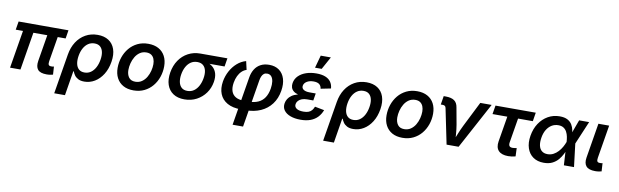

<svg xmlns="http://www.w3.org/2000/svg" viewBox="-53 -1397 7204 2233"><g transform="rotate(10 3548.5 -280.5)"><path d="M491.7 3.4Q415 3.4 386.5 -31.5Q357.9 -66.4 369.1 -134.8L432.1 -515.6H555.2L495.1 -154.3Q490.2 -124.5 497.1 -111.1Q503.9 -97.7 528.3 -97.7Q540.5 -97.7 547.6 -98.6Q554.7 -99.6 560.1 -101.6L565.9 -6.8Q554.7 -3.4 534.9 0Q515.1 3.4 491.7 3.4ZM59.6 0 145 -515.6H267.6L182.6 0ZM47.9 -446.8 64.5 -545.9H653.3L637.2 -446.8Z M617.2 204.1 695.3 -267.6Q709.5 -353 750.7 -417Q792 -481 855.5 -516.8Q918.9 -552.7 999 -552.7Q1075.7 -552.7 1127.7 -519Q1179.7 -485.4 1201.7 -422.4Q1223.6 -359.4 1209.5 -271.5Q1195.3 -184.6 1155.5 -121.3Q1115.7 -58.1 1059.1 -24.2Q1002.4 9.8 937.5 9.8Q891.1 9.8 862.8 -5.9Q834.5 -21.5 819.3 -43.7Q804.2 -65.9 797.4 -86.4H791.5L744.1 204.1ZM920.9 -94.7Q963.4 -94.7 995.8 -117.7Q1028.3 -140.6 1049.8 -181.2Q1071.3 -221.7 1079.6 -273.4Q1088.4 -324.7 1080.3 -364Q1072.3 -403.3 1047.4 -425.8Q1022.5 -448.2 980 -448.2Q938 -448.2 905.5 -426.5Q873 -404.8 851.3 -365.7Q829.6 -326.7 820.8 -273.9Q812 -220.2 820.6 -179.7Q829.1 -139.2 854.2 -116.9Q879.4 -94.7 920.9 -94.7Z M1517.6 11.2Q1446.3 11.2 1396 -16.8Q1345.7 -44.9 1318.8 -95.9Q1292 -147 1292 -215.3Q1292 -280.8 1312.7 -341.3Q1333.5 -401.9 1372.8 -449.5Q1412.1 -497.1 1468.5 -524.9Q1524.9 -552.7 1596.2 -552.7Q1667.5 -552.7 1718 -524.9Q1768.6 -497.1 1795.4 -446Q1822.3 -395 1822.3 -326.2Q1822.3 -260.3 1801.5 -199.7Q1780.8 -139.2 1741.2 -91.6Q1701.7 -43.9 1645.3 -16.4Q1588.9 11.2 1517.6 11.2ZM1521.5 -91.8Q1565.4 -91.8 1598.1 -114.3Q1630.9 -136.7 1652.1 -172.4Q1673.3 -208 1683.8 -249.3Q1694.3 -290.5 1694.3 -328.1Q1694.3 -363.8 1683.3 -391.1Q1672.4 -418.5 1649.9 -434.1Q1627.4 -449.7 1592.3 -449.7Q1548.3 -449.7 1515.6 -427.5Q1482.9 -405.3 1461.7 -369.6Q1440.4 -334 1429.9 -292.7Q1419.4 -251.5 1419.4 -213.4Q1419.4 -160.2 1444.3 -126Q1469.2 -91.8 1521.5 -91.8Z M2119.1 11.2Q2039.1 11.2 1986.3 -23.9Q1933.6 -59.1 1912.1 -122.1Q1890.6 -185.1 1904.3 -269Q1918.5 -353 1960.7 -415Q2002.9 -477.1 2067.4 -511.5Q2131.8 -545.9 2210.9 -545.9H2530.3L2514.2 -446.8H2275.4L2194.3 -442.9Q2149.9 -442.9 2116.9 -420.2Q2084 -397.5 2063 -358.4Q2042 -319.3 2033.7 -269.5Q2025.4 -219.7 2033.2 -179.7Q2041 -139.6 2066.4 -115.7Q2091.8 -91.8 2136.2 -91.8Q2180.7 -91.8 2213.6 -115.2Q2246.6 -138.7 2267.8 -179Q2289.1 -219.2 2297.4 -269.5Q2306.2 -319.8 2297.9 -358.9Q2289.6 -397.9 2263.9 -420.4Q2238.3 -442.9 2194.3 -442.9L2199.7 -473.6Q2257.3 -473.6 2303 -459.7Q2348.6 -445.8 2378.7 -417.2Q2408.7 -388.7 2420.4 -346.4Q2432.1 -304.2 2422.9 -247.6Q2410.6 -173.8 2368.9 -115.5Q2327.1 -57.1 2262.9 -22.9Q2198.7 11.2 2119.1 11.2Z M2723.6 204.1 2818.8 -371.6Q2828.1 -427.2 2853.8 -468.8Q2879.4 -510.3 2921.9 -533.2Q2964.4 -556.2 3023.9 -556.2Q3093.8 -556.2 3140.9 -522Q3188 -487.8 3207.3 -426Q3226.6 -364.3 3212.9 -282.2Q3197.8 -189.9 3148.2 -124Q3098.6 -58.1 3021 -23.2Q2943.4 11.7 2842.8 11.7H2787.6Q2689.5 11.7 2626.2 -24.2Q2563 -60.1 2537.4 -124Q2511.7 -188 2525.9 -272.9Q2537.1 -338.4 2568.1 -396Q2599.1 -453.6 2645.8 -494.9Q2692.4 -536.1 2750.5 -552.2L2773.4 -452.1Q2743.2 -442.9 2718.3 -419.4Q2693.4 -396 2676.3 -360.6Q2659.2 -325.2 2651.4 -280.3Q2641.6 -220.2 2655.5 -178.7Q2669.4 -137.2 2706.8 -115.2Q2744.1 -93.3 2805.2 -93.3H2860.4Q2925.8 -93.3 2972.9 -114.5Q3020 -135.7 3048.6 -178.7Q3077.1 -221.7 3087.9 -286.6Q3095.7 -335 3090.6 -371.8Q3085.4 -408.7 3067.1 -429.9Q3048.8 -451.2 3016.6 -451.2Q2993.2 -451.2 2978 -439Q2962.9 -426.8 2953.9 -406Q2944.8 -385.3 2940.4 -358.9L2847.2 204.1Z M3489.7 9.8Q3420.9 9.8 3369.9 -9.3Q3318.8 -28.3 3293.5 -63.7Q3268.1 -99.1 3276.4 -147.9Q3280.8 -174.3 3295.9 -199Q3311 -223.6 3338.6 -242.9Q3366.2 -262.2 3408.4 -273.7Q3450.7 -285.2 3509.8 -285.2H3606.9L3599.1 -236.8H3526.9Q3491.2 -236.8 3465.1 -226.8Q3439 -216.8 3423.1 -199.7Q3407.2 -182.6 3403.8 -161.1Q3397.9 -128.4 3425 -108.6Q3452.1 -88.9 3507.8 -88.9Q3543.9 -88.9 3567.6 -97.9Q3591.3 -106.9 3606.2 -124.8Q3621.1 -142.6 3631.3 -168.9L3742.7 -147.5Q3723.6 -97.2 3689.9 -62Q3656.2 -26.9 3606.7 -8.5Q3557.1 9.8 3489.7 9.8ZM3506.3 -263.7Q3451.2 -263.7 3414.3 -273.7Q3377.4 -283.7 3356.4 -302Q3335.4 -320.3 3328.9 -344Q3322.3 -367.7 3326.7 -394.5Q3335.4 -445.3 3371.1 -480.5Q3406.7 -515.6 3461.2 -534.2Q3515.6 -552.7 3581.5 -552.7Q3644.5 -552.7 3686.8 -535.9Q3729 -519 3751.7 -487.1Q3774.4 -455.1 3777.8 -409.7L3658.7 -385.7Q3655.3 -418.5 3632.8 -436.8Q3610.4 -455.1 3564.9 -455.1Q3516.6 -455.1 3484.9 -435.1Q3453.1 -415 3448.7 -383.8Q3444.3 -355.5 3468.5 -338.6Q3492.7 -321.8 3540.5 -321.8H3612.8L3603.5 -263.7ZM3552.7 -615.7 3593.8 -765.1H3713.4L3631.3 -615.7Z M3793 204.1 3871.1 -267.6Q3885.3 -353 3926.5 -417Q3967.8 -481 4031.2 -516.8Q4094.7 -552.7 4174.8 -552.7Q4251.5 -552.7 4303.5 -519Q4355.5 -485.4 4377.4 -422.4Q4399.4 -359.4 4385.3 -271.5Q4371.1 -184.6 4331.3 -121.3Q4291.5 -58.1 4234.9 -24.2Q4178.2 9.8 4113.3 9.8Q4066.9 9.8 4038.6 -5.9Q4010.3 -21.5 3995.1 -43.7Q3980 -65.9 3973.1 -86.4H3967.3L3919.9 204.1ZM4096.7 -94.7Q4139.2 -94.7 4171.6 -117.7Q4204.1 -140.6 4225.6 -181.2Q4247.1 -221.7 4255.4 -273.4Q4264.2 -324.7 4256.1 -364Q4248 -403.3 4223.1 -425.8Q4198.2 -448.2 4155.8 -448.2Q4113.8 -448.2 4081.3 -426.5Q4048.8 -404.8 4027.1 -365.7Q4005.4 -326.7 3996.6 -273.9Q3987.8 -220.2 3996.3 -179.7Q4004.9 -139.2 4030 -116.9Q4055.2 -94.7 4096.7 -94.7Z M4693.4 11.2Q4622.1 11.2 4571.8 -16.8Q4521.5 -44.9 4494.6 -95.9Q4467.8 -147 4467.8 -215.3Q4467.8 -280.8 4488.5 -341.3Q4509.3 -401.9 4548.6 -449.5Q4587.9 -497.1 4644.3 -524.9Q4700.7 -552.7 4772 -552.7Q4843.3 -552.7 4893.8 -524.9Q4944.3 -497.1 4971.2 -446Q4998 -395 4998 -326.2Q4998 -260.3 4977.3 -199.7Q4956.5 -139.2 4917 -91.6Q4877.4 -43.9 4821 -16.4Q4764.6 11.2 4693.4 11.2ZM4697.3 -91.8Q4741.2 -91.8 4773.9 -114.3Q4806.6 -136.7 4827.9 -172.4Q4849.1 -208 4859.6 -249.3Q4870.1 -290.5 4870.1 -328.1Q4870.1 -363.8 4859.1 -391.1Q4848.1 -418.5 4825.7 -434.1Q4803.2 -449.7 4768.1 -449.7Q4724.1 -449.7 4691.4 -427.5Q4658.7 -405.3 4637.5 -369.6Q4616.2 -334 4605.7 -292.7Q4595.2 -251.5 4595.2 -213.4Q4595.2 -160.2 4620.1 -126Q4645 -91.8 4697.3 -91.8Z M5214.8 0 5128.9 -417.5Q5125.5 -433.6 5116.2 -440.7Q5106.9 -447.8 5088.4 -447.8H5067.4L5084 -549.8H5107.4Q5174.3 -549.8 5209.5 -525.1Q5244.6 -500.5 5252.9 -445.8L5288.6 -249Q5297.4 -196.8 5301.3 -143.8Q5305.2 -90.8 5309.1 -37.1H5277.8Q5299.8 -91.3 5320.8 -144Q5341.8 -196.8 5367.7 -249L5516.6 -545.9H5650.9L5356.9 0Z M5941.9 7.3Q5864.3 7.3 5828.1 -31.2Q5792 -69.8 5804.2 -143.1L5854 -442.9H5679.2L5696.3 -545.9H6171.9L6155.3 -442.9H5981L5933.1 -153.8Q5928.7 -125 5938.7 -110.6Q5948.7 -96.2 5978 -96.2Q5986.8 -96.2 6001.2 -98.4Q6015.6 -100.6 6024.9 -102.5L6028.8 -4.4Q6007.3 1.5 5985.4 4.4Q5963.4 7.3 5941.9 7.3Z M6363.3 11.7Q6288.6 11.7 6237.5 -23.9Q6186.5 -59.6 6165.3 -123.5Q6144 -187.5 6157.7 -271Q6171.9 -356.4 6213.6 -419.4Q6255.4 -482.4 6317.4 -517.6Q6379.4 -552.7 6454.6 -552.7Q6512.7 -552.7 6547.9 -533.4Q6583 -514.2 6601.1 -483.6Q6619.1 -453.1 6625.5 -418.7Q6631.8 -384.3 6631.8 -354.5H6674.3L6686.5 -274.4L6719.7 0H6600.1L6584 -274.4Q6582.5 -303.2 6576.7 -333.5Q6570.8 -363.8 6557.1 -389.9Q6543.5 -416 6519.3 -432.1Q6495.1 -448.2 6457 -448.2Q6413.6 -448.2 6378.4 -426.8Q6343.3 -405.3 6319.3 -365.7Q6295.4 -326.2 6286.6 -270.5Q6277.8 -216.3 6286.6 -176.8Q6295.4 -137.2 6321.5 -116Q6347.7 -94.7 6389.2 -94.7Q6427.2 -94.7 6458.5 -111.3Q6489.7 -127.9 6514.2 -154.5Q6538.6 -181.2 6555.9 -212.2Q6573.2 -243.2 6583.5 -271.5L6684.1 -545.9H6802.2L6686 -271.5L6647.9 -196.3H6607.4Q6596.2 -166 6578.4 -130.4Q6560.5 -94.7 6533 -62.3Q6505.4 -29.8 6464.1 -9Q6422.9 11.7 6363.3 11.7Z M6969.7 3.4Q6893.6 3.4 6863 -31.5Q6832.5 -66.4 6843.8 -134.8L6911.6 -545.9H7038.6L6974.1 -155.8Q6969.2 -126 6976.1 -112.8Q6982.9 -99.6 7006.8 -99.6Q7019.5 -99.6 7026.4 -100.3Q7033.2 -101.1 7038.6 -103L7044.4 -6.8Q7033.2 -3.4 7013.4 0Q6993.7 3.4 6969.7 3.4Z"/></g></svg>

Font: Inter SemiBold
Style: Italic
Weight: 600
Italic angle: -9.3988°
Designer: Rasmus Andersson
Foundry: rsms
Version: Version 4.001;git-66647c0bb